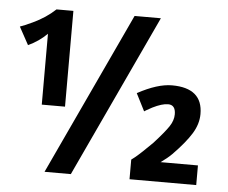

<svg xmlns="http://www.w3.org/2000/svg" viewBox="-46 -639 819 691"><g transform="rotate(5 363.5 -293.5)"><path d="M139 0 413 -587H508L234 0ZM569 -350Q680 -350 680 -256Q680 -220 658.5 -185Q637 -150 592 -104Q576 -88 552 -71H687V0H446V-71Q448 -72 458.5 -80.5Q469 -89 486.5 -105.5Q504 -122 520 -138Q559 -181 573.5 -203Q588 -225 588 -247Q588 -281 561 -281Q539 -281 505 -264Q481 -251 477 -248L445 -311Q517 -350 569 -350ZM131 -586H192V-240H108V-496Q79 -467 40 -449L5 -513Q20 -518 50 -532Q97 -554 131 -586Z"/></g></svg>

Font: Amaranth
Style: Regular
Weight: 400
Designer: Gesine Todt
Foundry: Gesine Todt
Version: Version 1.000